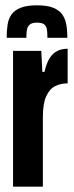

<svg xmlns="http://www.w3.org/2000/svg" viewBox="-20 -701 278 721"><path d="M29 0V-510H135L139 -431H147Q155 -465 167 -483.5Q179 -502 196 -510Q213 -518 234 -518V-388Q208 -388 187 -377.5Q166 -367 153.5 -339.5Q141 -312 141 -262V0ZM119 -681Q157 -681 179.5 -672Q202 -663 213.5 -647Q225 -631 229 -608.5Q233 -586 233 -559H158Q158 -576 156.5 -588.5Q155 -601 147 -608.5Q139 -616 119 -616Q100 -616 91.5 -608.5Q83 -601 81 -588.5Q79 -576 79 -559H5Q5 -586 8.5 -608.5Q12 -631 23.5 -647Q35 -663 58 -672Q81 -681 119 -681Z"/></svg>

Font: Saira UltraCondensed ExtraBold
Style: Regular
Weight: 800
Width: 1
Designer: Hector Gatti with collaboration of the Omnibus-Type team
Foundry: Omnibus-Type
Version: Version 1.101